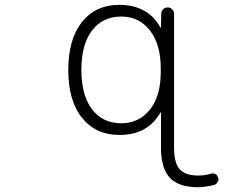

<svg xmlns="http://www.w3.org/2000/svg" viewBox="-20 -576 1040 803"><path d="M487.3 -60.5Q560.5 -60.5 606.4 -116.7Q652.3 -172.9 652.3 -275.4V-291Q652.3 -390.6 606.9 -448.7Q561.5 -506.8 487.3 -506.8Q409.2 -506.8 364.7 -448.2Q320.3 -389.6 320.3 -283.7Q320.3 -177.7 364.7 -119.1Q409.2 -60.5 487.3 -60.5ZM653.3 -103.5Q653.3 -105.5 651.9 -106Q650.4 -106.4 650.4 -104.5Q597.7 -11.7 480.5 -11.7Q479.5 -11.7 478.5 -11.7Q380.9 -11.7 323.2 -83Q265.6 -154.3 265.6 -283.2Q265.6 -412.1 322.8 -483.9Q379.9 -555.7 478.5 -555.7Q597.7 -555.7 650.4 -461.9Q650.4 -460 651.9 -460.4Q653.3 -460.9 653.3 -462.9L654.3 -518.6Q654.3 -529.3 662.1 -537.1Q669.9 -544.9 681.2 -544.9Q692.4 -544.9 700.2 -537.1Q708 -529.3 708 -517.6V42Q708 105.5 731.4 131.8Q754.9 158.2 810.5 158.2Q835.9 158.2 861.3 150.4Q871.1 147.5 880.4 151.9Q889.6 156.2 891.6 166Q893.6 169.9 893.6 173.8Q893.6 179.7 890.6 184.6Q885.7 194.3 876 197.3Q841.8 206.1 807.6 207Q727.5 207 690.4 167.5Q653.3 127.9 653.3 42Z"/></svg>

Font: Rounded-X Mgen+ 1m light
Style: Regular
Weight: 200
Designer: [Source Han Sans]
Ryoko NISHIZUKA  (kana & ideographs); Paul D. Hunt (Latin, Greek & Cyrillic); Wenlong ZHANG  (bopomofo
Version: Version 1.059.20150602